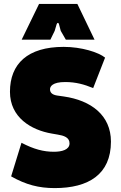

<svg xmlns="http://www.w3.org/2000/svg" viewBox="-20 -953 618 983"><path d="M260 10C433 10 548 -60 548 -228C548 -363 446 -439 307 -459L272 -464C247 -468 236 -479 236 -496C236 -510 248 -533 314 -533C368 -533 411 -521 457 -502L518 -658C485 -685 398 -713 306 -713C121 -713 31 -626 31 -483C31 -352 139 -287 246 -269L275 -264C306 -259 336 -250 336 -219C336 -186 296 -176 256 -176C203 -176 153 -189 90 -222L37 -50C113 -7 179 10 260 10ZM91 -750H238L260 -795L270 -829C273 -838 280 -838 282 -829L291 -795L317 -750H464L376 -933H180Z"/></svg>

Font: Finlandica Black
Style: Regular
Weight: 900
Designer: Niklas Ekholm, Juho Hiilivirta, Jaakko Suomalainen
Foundry: Helsinki Type Studio
Version: Version 2.000;Glyphs 3.2 (3202)